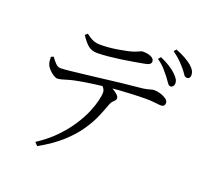

<svg xmlns="http://www.w3.org/2000/svg" viewBox="-146 -980 1291 1218"><g transform="rotate(20 500.0 -371.0)"><path d="M886 -577Q876 -578 866.5 -592Q857 -606 842 -626Q827 -645 807 -668Q787 -691 754 -714L769 -731Q805 -715 833 -697.5Q861 -680 878 -663Q896 -646 904 -632Q912 -618 911 -602Q910 -591 903.5 -584Q897 -577 886 -577ZM203 47Q275 0 326 -53Q377 -106 411.5 -159.5Q446 -213 465 -259.5Q484 -306 492 -341Q500 -376 500 -392Q500 -407 491.5 -420.5Q483 -434 463 -452L506 -461Q524 -452 545 -440Q566 -428 581 -415Q596 -402 596 -389Q596 -380 589.5 -373.5Q583 -367 575 -359Q567 -351 562 -336Q548 -297 527 -247.5Q506 -198 469 -144Q432 -90 372.5 -36Q313 18 223 68ZM197 -378Q186 -378 169 -388.5Q152 -399 137.5 -415Q123 -431 118 -445Q114 -454 113 -466Q112 -478 111 -494L128 -501Q142 -481 158 -464Q174 -447 193 -447Q213 -447 253.5 -451.5Q294 -456 347.5 -462Q401 -468 461.5 -475.5Q522 -483 582.5 -490Q643 -497 699 -502Q734 -505 753 -509.5Q772 -514 782.5 -517Q793 -520 800 -520Q821 -520 843.5 -513Q866 -506 882 -494.5Q898 -483 898 -469Q898 -457 892.5 -450Q887 -443 870 -443Q858 -443 831 -446.5Q804 -450 767 -450Q731 -450 665 -447Q599 -444 525 -437Q479 -432 428 -425Q377 -418 336 -410.5Q295 -403 277 -398Q254 -392 234 -385.5Q214 -379 197 -378ZM378 -617Q340 -617 315.5 -638Q291 -659 266 -698L281 -712Q310 -690 331.5 -681.5Q353 -673 378 -673Q408 -673 440 -676Q472 -679 502.5 -684.5Q533 -690 558 -695Q588 -702 604.5 -708.5Q621 -715 631 -720Q641 -725 650 -725Q683 -725 705 -714.5Q727 -704 727 -685Q727 -675 717.5 -667.5Q708 -660 684 -656Q655 -651 616.5 -644Q578 -637 535 -631Q492 -625 451.5 -621Q411 -617 378 -617ZM965 -664Q953 -664 944 -678.5Q935 -693 919 -712Q902 -732 882.5 -751.5Q863 -771 831 -794L844 -810Q881 -796 907.5 -781Q934 -766 953 -751Q972 -735 980.5 -720Q989 -705 989 -689Q989 -677 983 -670Q977 -663 965 -664Z"/></g></svg>

Font: Noto Serif SC ExtraLight
Style: Regular
Weight: 400
Version: Version 2.002-H1;hotconv 1.1.0;makeotfexe 2.6.0